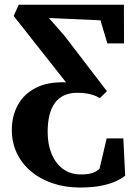

<svg xmlns="http://www.w3.org/2000/svg" viewBox="-20 -568 586 836"><path d="M328 248.5Q263.5 248.5 209 230Q154.5 211.5 114.8 178Q75 144.5 53.2 98.5Q31.5 52.5 31.5 -2Q31.5 -62.5 57.5 -110.5Q83.5 -158.5 136 -185.5Q188.5 -212.5 267.5 -209.5L39.5 -498.5L61.5 -547.5H519.5L520 -379H447.5L417.5 -479.5L193 -489.5L261 -412L445.5 -171L415 -141Q404.5 -147 391.8 -152Q379 -157 361 -160.5Q343 -164 316 -164Q284 -164 259.8 -153Q235.5 -142 219.5 -120.5Q203.5 -99 195.5 -67.2Q187.5 -35.5 187.5 6.5Q187.5 60 204.5 101.5Q221.5 143 253.5 167Q285.5 191 329.5 191.5Q361 192 381 185.5Q401 179 413.5 166.5L444.5 34.5H517L525 197Q512 208 487 220Q462 232 423.2 240.2Q384.5 248.5 328 248.5Z"/></svg>

Font: Merriweather 36pt
Style: Bold
Weight: 700
Designer: Eben Sorkin
Foundry: Eben Sorkin
Version: Version 2.100